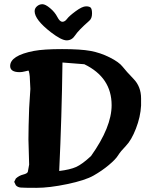

<svg xmlns="http://www.w3.org/2000/svg" viewBox="-20 -904 725 923"><path d="M408.7 -803.7Q356.4 -757.8 341.1 -733.9Q325.7 -710 300.5 -710Q275.4 -710 224.6 -749Q146.5 -809.6 146.5 -850.1Q146.5 -864.3 158 -874Q169.4 -883.8 183.8 -883.8Q198.2 -883.8 220.9 -864.7Q243.7 -845.7 255.6 -822.5Q267.6 -799.3 279.8 -799.3Q292 -799.3 302.2 -813.2Q312.5 -827.1 344 -850.3Q375.5 -873.5 393.6 -873.5Q411.6 -873.5 417 -866Q422.4 -858.4 422.4 -838.9Q422.4 -814.9 408.7 -803.7ZM516.6 -398.4Q516.6 -531.7 385.3 -595.2L280.3 -603.5Q276.9 -340.8 264.6 -82Q316.9 -88.4 345.9 -101.3Q375 -114.3 417.5 -153.8Q516.6 -293 516.6 -398.4ZM658.2 -430.7V-396.5Q655.3 -341.8 633.5 -285.9Q611.8 -230 585.4 -202.9Q559.1 -175.8 547.4 -156.7Q535.6 -137.7 502.9 -110.4Q470.2 -83 429.9 -60.1Q389.6 -37.1 303.5 -19Q217.3 -1 155 -1Q92.8 -1 78.9 -2.4Q64.9 -3.9 56.2 -13.2L48.3 -29.8L56.2 -45.9Q71.8 -60.1 91.6 -64.9Q111.3 -69.8 113.8 -78.1L120.1 -112.8L116.7 -233.9Q116.7 -288.6 120.1 -383.8L126 -476.6L123 -536.6Q123.5 -536.6 121.1 -550.8Q118.7 -564.9 116.2 -564.7Q113.8 -564.5 99.9 -560.8Q85.9 -557.1 74.7 -557.1Q29.3 -557.1 28.8 -586.4Q28.8 -637.2 143.1 -659.2Q189.5 -668 278.6 -668Q367.7 -668 415.3 -659.2Q462.9 -650.4 507.6 -627.9Q552.2 -605.5 569.3 -583.5Q586.4 -561.5 622.3 -524.4Q658.2 -487.3 658.2 -430.7Z"/></svg>

Font: Drukaatie burti
Style: Bold
Weight: 700
Version: Version 0.14